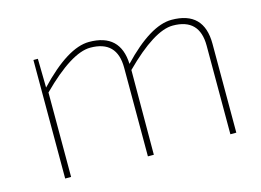

<svg xmlns="http://www.w3.org/2000/svg" viewBox="-73 -621 1022 751"><g transform="rotate(-15 438.0 -246.0)"><path d="M127 -363Q249 -492 335 -492Q461 -492 466 -368Q584 -492 669 -492Q800 -492 800 -360V0H776V-359Q776 -469 668 -469Q593 -469 467 -343L466 0H442V-359Q442 -469 334 -469Q258 -469 131 -342V0H107V-480H125Z"/></g></svg>

Font: Taylor Sans Thin
Style: Regular
Weight: 100
Italic angle: -8°
Designer: Natanael Gama
Version: Version 1.001 September 8, 2015